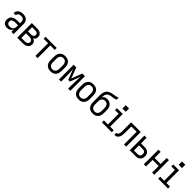

<svg xmlns="http://www.w3.org/2000/svg" viewBox="588 -2776 4825 4825"><g transform="rotate(45 3000.0 -363.5)"><path d="M202 8Q172 8 143 -1Q114 -10 93.5 -32Q73 -54 64.5 -83Q56 -112 56 -141Q56 -167 62.5 -192Q69 -217 84.5 -237Q100 -257 122 -270.5Q144 -284 168.5 -292Q193 -300 218 -303Q243 -306 269 -306H358V-355Q358 -376 351 -397Q344 -418 328 -432Q312 -446 291 -452Q270 -458 249 -458Q229 -458 209.5 -454Q190 -450 174 -439Q158 -428 149 -410Q140 -392 140 -373Q140 -373 140 -373Q140 -373 140 -373Q140 -373 140 -373Q140 -373 140 -373Q140 -373 140 -373Q140 -373 140 -373H62Q62 -373 62 -373Q62 -373 62 -373Q62 -396 68.5 -418Q75 -440 88 -459Q101 -478 119.5 -491.5Q138 -505 159 -513.5Q180 -522 203 -525Q226 -528 249 -528Q273 -528 297 -524.5Q321 -521 343 -511Q365 -501 383.5 -485Q402 -469 414 -448Q426 -427 431 -403Q436 -379 436 -355V0H358V-86Q349 -64 332.5 -45.5Q316 -27 295 -14.5Q274 -2 250 3Q226 8 202 8ZM232 -62Q256 -62 280.5 -68.5Q305 -75 323 -91.5Q341 -108 349.5 -131.5Q358 -155 358 -180V-236H269Q254 -236 238.5 -234.5Q223 -233 208.5 -229.5Q194 -226 180 -219.5Q166 -213 155 -203Q144 -193 139 -178.5Q134 -164 134 -149Q134 -131 141 -113Q148 -95 162 -83Q176 -71 194.5 -66.5Q213 -62 232 -62Z M564 0V-520H757Q778 -520 798.5 -517.5Q819 -515 838.5 -507.5Q858 -500 875 -487.5Q892 -475 904 -458Q916 -441 921 -420.5Q926 -400 926 -379Q926 -362 922.5 -345.5Q919 -329 910 -315Q901 -301 888 -290Q875 -279 860 -271Q880 -265 897.5 -253.5Q915 -242 928 -226.5Q941 -211 946.5 -191Q952 -171 952 -150Q952 -127 945.5 -104.5Q939 -82 924.5 -63.5Q910 -45 890.5 -32.5Q871 -20 849 -12.5Q827 -5 803.5 -2.5Q780 0 757 0ZM642 -304H757Q774 -304 790.5 -307.5Q807 -311 820.5 -320.5Q834 -330 841 -345.5Q848 -361 848 -377Q848 -394 841 -409.5Q834 -425 820.5 -434Q807 -443 790.5 -446.5Q774 -450 757 -450H642ZM642 -70H757Q771 -70 784 -71.5Q797 -73 810 -76.5Q823 -80 835 -86.5Q847 -93 856 -102.5Q865 -112 869.5 -125Q874 -138 874 -152Q874 -165 870 -178Q866 -191 856.5 -201Q847 -211 835 -217.5Q823 -224 810.5 -227.5Q798 -231 784.5 -232.5Q771 -234 757 -234H642Z M1211 0V-450H1052V-520H1448V-450H1289V0Z M1750 8Q1723 8 1696 2.5Q1669 -3 1646 -16Q1623 -29 1604.5 -49.5Q1586 -70 1575 -94.5Q1564 -119 1560 -146Q1556 -173 1556 -200V-320Q1556 -347 1560 -374Q1564 -401 1575 -425.5Q1586 -450 1604.5 -470.5Q1623 -491 1646 -504Q1669 -517 1696 -522.5Q1723 -528 1750 -528Q1777 -528 1804 -522.5Q1831 -517 1854 -504Q1877 -491 1895.5 -470.5Q1914 -450 1925 -425.5Q1936 -401 1940 -374Q1944 -347 1944 -320V-200Q1944 -173 1940 -146Q1936 -119 1925 -94.5Q1914 -70 1895.5 -49.5Q1877 -29 1854 -16Q1831 -3 1804 2.5Q1777 8 1750 8ZM1750 -62Q1767 -62 1784 -66Q1801 -70 1815 -79.5Q1829 -89 1839.5 -103Q1850 -117 1856 -133Q1862 -149 1864 -166Q1866 -183 1866 -200V-320Q1866 -337 1864 -354Q1862 -371 1856 -387Q1850 -403 1839.5 -417Q1829 -431 1815 -440.5Q1801 -450 1784 -454Q1767 -458 1750 -458Q1733 -458 1716 -454Q1699 -450 1685 -440.5Q1671 -431 1660.5 -417Q1650 -403 1644 -387Q1638 -371 1636 -354Q1634 -337 1634 -320V-200Q1634 -183 1636 -166Q1638 -149 1644 -133Q1650 -117 1660.5 -103Q1671 -89 1685 -79.5Q1699 -70 1716 -66Q1733 -62 1750 -62Z M2048 0V-520H2142L2250 -235L2358 -520H2452V0H2374V-104Q2374 -185 2377.5 -266Q2381 -347 2383 -428L2280 -156H2220L2117 -428Q2119 -347 2122.5 -266Q2126 -185 2126 -104V0Z M2750 8Q2723 8 2696 2.5Q2669 -3 2646 -16Q2623 -29 2604.5 -49.5Q2586 -70 2575 -94.5Q2564 -119 2560 -146Q2556 -173 2556 -200V-320Q2556 -347 2560 -374Q2564 -401 2575 -425.5Q2586 -450 2604.5 -470.5Q2623 -491 2646 -504Q2669 -517 2696 -522.5Q2723 -528 2750 -528Q2777 -528 2804 -522.5Q2831 -517 2854 -504Q2877 -491 2895.5 -470.5Q2914 -450 2925 -425.5Q2936 -401 2940 -374Q2944 -347 2944 -320V-200Q2944 -173 2940 -146Q2936 -119 2925 -94.5Q2914 -70 2895.5 -49.5Q2877 -29 2854 -16Q2831 -3 2804 2.5Q2777 8 2750 8ZM2750 -62Q2767 -62 2784 -66Q2801 -70 2815 -79.5Q2829 -89 2839.5 -103Q2850 -117 2856 -133Q2862 -149 2864 -166Q2866 -183 2866 -200V-320Q2866 -337 2864 -354Q2862 -371 2856 -387Q2850 -403 2839.5 -417Q2829 -431 2815 -440.5Q2801 -450 2784 -454Q2767 -458 2750 -458Q2733 -458 2716 -454Q2699 -450 2685 -440.5Q2671 -431 2660.5 -417Q2650 -403 2644 -387Q2638 -371 2636 -354Q2634 -337 2634 -320V-200Q2634 -183 2636 -166Q2638 -149 2644 -133Q2650 -117 2660.5 -103Q2671 -89 2685 -79.5Q2699 -70 2716 -66Q2733 -62 2750 -62Z M3250 8Q3223 8 3196 2.5Q3169 -3 3146 -16Q3123 -29 3104.5 -49.5Q3086 -70 3075 -94.5Q3064 -119 3060 -146Q3056 -173 3056 -200V-303Q3056 -334 3055.5 -365.5Q3055 -397 3055 -429Q3055 -457 3057 -484.5Q3059 -512 3065.5 -539Q3072 -566 3085.5 -590.5Q3099 -615 3118.5 -634.5Q3138 -654 3163 -667Q3188 -680 3215 -687Q3242 -694 3269.5 -698Q3297 -702 3324 -707Q3351 -712 3378 -718.5Q3405 -725 3431 -735V-665Q3408 -654 3383 -647Q3358 -640 3332.5 -636Q3307 -632 3281 -629.5Q3255 -627 3230.5 -619Q3206 -611 3184.5 -595Q3163 -579 3150 -557Q3137 -535 3132.5 -509Q3128 -483 3128 -457Q3128 -454 3128 -451Q3128 -448 3128 -445Q3138 -460 3151.5 -473.5Q3165 -487 3181.5 -495.5Q3198 -504 3216.5 -507.5Q3235 -511 3254 -511Q3281 -511 3307 -505Q3333 -499 3356 -485.5Q3379 -472 3397 -451.5Q3415 -431 3425.5 -406.5Q3436 -382 3440 -355.5Q3444 -329 3444 -303V-200Q3444 -173 3440 -146Q3436 -119 3425 -94.5Q3414 -70 3395.5 -49.5Q3377 -29 3354 -16Q3331 -3 3304 2.5Q3277 8 3250 8ZM3250 -62Q3267 -62 3284 -66Q3301 -70 3315 -79.5Q3329 -89 3339.5 -103Q3350 -117 3356 -133Q3362 -149 3364 -166Q3366 -183 3366 -200V-303Q3366 -320 3364 -336.5Q3362 -353 3356 -369Q3350 -385 3340 -399Q3330 -413 3315.5 -422.5Q3301 -432 3284.5 -436Q3268 -440 3251 -440Q3233 -440 3216.5 -436.5Q3200 -433 3185.5 -423.5Q3171 -414 3160.5 -400Q3150 -386 3144 -370Q3138 -354 3136 -337Q3134 -320 3134 -303V-200Q3134 -183 3136 -166Q3138 -149 3144 -133Q3150 -117 3160.5 -103Q3171 -89 3185 -79.5Q3199 -70 3216 -66Q3233 -62 3250 -62Z M3575 0V-70H3718V-450H3589V-520H3796V-70H3925V0ZM3691 -611V-729H3809V-611Z M4016 0V-70Q4027 -70 4038 -73.5Q4049 -77 4057.5 -84.5Q4066 -92 4072 -101.5Q4078 -111 4081.5 -121.5Q4085 -132 4087.5 -143Q4090 -154 4091 -165Q4092 -176 4092 -187Q4092 -198 4092 -209Q4092 -213 4092 -217Q4092 -221 4092 -226V-228Q4092 -236 4092 -244.5Q4092 -253 4092 -261V-520H4436V0H4358V-450H4170V-261Q4170 -261 4170 -261Q4170 -261 4170 -261V-259Q4170 -259 4170 -258.5Q4170 -258 4170 -257V-256Q4170 -235 4169.5 -213.5Q4169 -192 4167.5 -170.5Q4166 -149 4162 -127.5Q4158 -106 4150 -86Q4142 -66 4129 -48.5Q4116 -31 4098.5 -19Q4081 -7 4059.5 -3.5Q4038 0 4016 0Z M4564 0V-520H4642V-321H4780Q4802 -321 4823.5 -317.5Q4845 -314 4864.5 -304.5Q4884 -295 4900 -279.5Q4916 -264 4926 -244.5Q4936 -225 4940 -203.5Q4944 -182 4944 -161Q4944 -139 4940 -117.5Q4936 -96 4926 -76.5Q4916 -57 4900 -41.5Q4884 -26 4864.5 -16.5Q4845 -7 4823.5 -3.5Q4802 0 4780 0ZM4642 -70H4780Q4798 -70 4815.5 -76Q4833 -82 4845 -95Q4857 -108 4861.5 -125.5Q4866 -143 4866 -161Q4866 -178 4861.5 -195.5Q4857 -213 4845 -226Q4833 -239 4815.5 -245Q4798 -251 4780 -251H4642Z M5064 0V-520H5142V-304H5358V-520H5436V0H5358V-234H5142V0Z M5575 0V-70H5718V-450H5589V-520H5796V-70H5925V0ZM5691 -611V-729H5809V-611Z"/></g></svg>

Font: Iosevka SS04
Style: Regular
Weight: 400
Monospace: yes
Designer: Belleve Invis
Foundry: Belleve Invis
Version: Version 19.0.0; ttfautohint (v1.8.4)